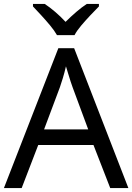

<svg xmlns="http://www.w3.org/2000/svg" viewBox="-20 -964 679 984"><path d="M545 0 459 -221H176L91 0H0L279 -717H360L638 0ZM352 -517Q349 -525 342 -546Q335 -567 328.5 -589.5Q322 -612 318 -624Q311 -593 302 -563.5Q293 -534 287 -517L206 -301H432ZM272 -784Q259 -807 237 -833.5Q215 -860 191 -886Q167 -912 149 -931V-944H209Q235 -927 263 -903Q291 -879 316 -852Q343 -879 371 -903Q399 -927 425 -944H487V-931Q468 -912 443.5 -886Q419 -860 396.5 -833.5Q374 -807 362 -784Z"/></svg>

Font: Noto Sans Marchen
Style: Regular
Weight: 400
Designer: Monotype Design Team
Foundry: Monotype Imaging Inc.
Version: Version 2.003; ttfautohint (v1.8.4.7-5d5b)